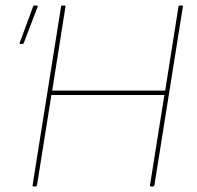

<svg xmlns="http://www.w3.org/2000/svg" viewBox="-20 -675 712 695"><path d="M102 0Q97 0 98 -5L201 -651Q202 -655 206 -655H213Q218 -655 217 -651L169 -347H578L626 -651Q627 -655 631 -655H638Q640 -655 641.5 -654.5Q643 -654 642 -651L539 -5Q538 0 534 0H527Q522 0 523 -5L575 -331H166L114 -5Q113 0 109 0ZM54 -516Q49 -516 52 -522L100 -652Q101 -654 102 -654.5Q103 -655 105 -655H113Q115 -655 116 -653.5Q117 -652 116 -650L66 -519Q65 -517 63.5 -516.5Q62 -516 60 -516Z"/></svg>

Font: Sofia Sans Hairline
Style: Italic
Weight: 1
Italic angle: -9°
Designer: Botio Nikoltchev, Ani Petrova
Foundry: lettersoup
Version: Version 4.102